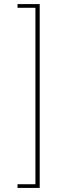

<svg xmlns="http://www.w3.org/2000/svg" viewBox="-20 -816 297 942"><path d="M174.8 -795.9V106H65.9V87.9H153.8V-777.8H65.9V-795.9Z"/></svg>

Font: Fira Sans Compressed Thin
Style: Regular
Weight: 100
Width: 1
Designer: Carrois Corporate & Edenspiekermann AG
Foundry: Carrois Corporate GbR & Edenspiekermann AG
Version: Version 4.203;PS 004.203;hotconv 1.0.88;makeotf.lib2.5.64775